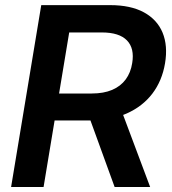

<svg xmlns="http://www.w3.org/2000/svg" viewBox="-20 -748 689 768"><path d="M24.4 0 145 -727.5H420.4Q502.9 -727.5 555.9 -698.5Q608.9 -669.4 630.4 -617.2Q651.9 -564.9 640.1 -494.6Q628.4 -424.8 589.4 -373.5Q550.3 -322.3 487.1 -294.2Q423.8 -266.1 340.3 -266.1H144.5L162.6 -374H347.2Q394.5 -374 428.5 -388.4Q462.4 -402.8 482.7 -430.2Q502.9 -457.5 508.8 -495.6Q518.6 -554.7 487.8 -586.4Q457 -618.2 387.2 -618.2H256.8L154.3 0ZM438.5 0 318.8 -329.6H457L580.6 0Z"/></svg>

Font: Inter 20pt SemiBold
Style: Italic
Weight: 600
Italic angle: -9.3988°
Version: Version 4.001;git-66647c0bb